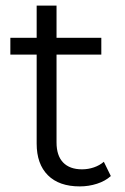

<svg xmlns="http://www.w3.org/2000/svg" viewBox="-20 -661 446 686"><path d="M376 -32Q356 -14 326.5 -4.5Q297 5 265 5Q191 5 151 -35Q111 -75 111 -148V-466H17V-526H111V-641H182V-526H342V-466H182V-152Q182 -105 205.5 -80.5Q229 -56 273 -56Q295 -56 315.5 -63Q336 -70 351 -83Z"/></svg>

Font: Montserrat-Regular
Style: Regular
Weight: 400
Version: Version 7.200